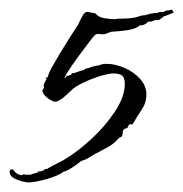

<svg xmlns="http://www.w3.org/2000/svg" viewBox="-81 -331 382 400"><path d="M-22 49Q-30 49 -45 43.5Q-60 38 -61 28Q-61 22 -57 22H-54L-50 27Q-43 34 -35 34L-32 32Q-30 33 -27 33Q-24 33 -23 33H-18L-2 28L-1 26H3Q3 26 4 25.5Q5 25 6 26Q5 26 9.5 23.5Q14 21 14 21H17Q28 14 39 9Q50 4 60 -3Q83 -17 111 -43Q139 -69 159 -99.5Q179 -130 179 -156Q179 -169 173.5 -173.5Q168 -178 155 -178Q145 -178 126 -172Q107 -166 90 -157.5Q73 -149 68 -143Q64 -139 52.5 -129Q41 -119 33 -119Q30 -119 22 -124Q14 -129 9.5 -136Q5 -143 11 -148Q11 -149 10.5 -149.5Q10 -150 10 -151Q10 -155 12.5 -160Q15 -165 16 -166L14 -168L19 -171Q19 -176 27 -190.5Q35 -205 46.5 -224Q58 -243 68 -258.5Q78 -274 82 -280Q84 -285 90 -296.5Q96 -308 103 -306L118 -303Q124 -295 137 -293Q150 -291 160 -291Q162 -292 165 -292Q178 -292 189.5 -293Q201 -294 212 -298Q215 -299 217.5 -299Q220 -299 224 -300Q229 -302 235.5 -303Q242 -304 247 -304Q250 -306 253 -306Q256 -306 259 -306L265 -309Q268 -309 271 -309.5Q274 -310 277 -311L281 -305Q277 -303 274 -302Q271 -301 269 -300L264 -298Q261 -298 258 -295Q257 -294 253.5 -291.5Q250 -289 248 -289H241Q237 -286 232 -286Q227 -286 225 -284V-283Q219 -278 209 -278Q208 -275 202 -273Q195 -269 176 -267Q157 -265 152 -265Q150 -265 145.5 -263Q141 -261 137 -260Q133 -259 127.5 -260Q122 -261 118 -259Q116 -258 107.5 -247Q99 -236 87.5 -220.5Q76 -205 66.5 -191Q57 -177 53 -169H54Q57 -170 58 -173Q61 -173 62.5 -173.5Q64 -174 66 -175L68 -176V-178Q76 -179 81.5 -181.5Q87 -184 94 -185Q96 -188 99.5 -188.5Q103 -189 106 -190Q109 -192 112.5 -192.5Q116 -193 120 -194L122 -195L123 -194Q131 -198 141 -198Q159 -198 178.5 -189.5Q198 -181 211 -166.5Q224 -152 224 -134Q224 -117 214.5 -103Q205 -89 197 -75L195 -72H189L187 -71Q186 -64 181.5 -63.5Q177 -63 175 -58Q175 -56 174.5 -52Q174 -48 172 -46Q168 -45 164 -41Q157 -31 135.5 -20Q114 -9 103 -2Q99 1 93.5 2.5Q88 4 85 7Q80 11 69.5 18Q59 25 51 27Q41 35 16.5 42Q-8 49 -22 49Z"/></svg>

Font: Qwitcher Grypen
Style: Bold
Weight: 700
Designer: Robert E. Leuschke
Foundry: Robert E. Leuschke
Version: Version 1.100; ttfautohint (v1.8.3)